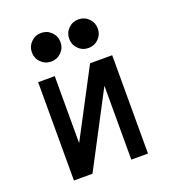

<svg xmlns="http://www.w3.org/2000/svg" viewBox="-134 -837 850 940"><g transform="rotate(-20 291.5 -367.0)"><path d="M90.3 0V-512.2H176.8V-163.1L360.8 -512.2H476.1V0H389.2V-384.8L187 0ZM380.4 -585Q349.1 -585 327.4 -606.7Q305.7 -628.4 305.7 -659.7Q305.7 -690.4 327.4 -712.2Q349.1 -733.9 380.4 -733.9Q411.1 -733.9 432.9 -712.2Q454.6 -690.4 454.6 -659.7Q454.6 -628.4 432.9 -606.7Q411.1 -585 380.4 -585ZM186 -585Q154.8 -585 133.1 -606.7Q111.3 -628.4 111.3 -659.7Q111.3 -690.4 133.1 -712.2Q154.8 -733.9 186 -733.9Q216.8 -733.9 238.5 -712.2Q260.3 -690.4 260.3 -659.7Q260.3 -628.4 238.5 -606.7Q216.8 -585 186 -585Z"/></g></svg>

Font: Cadman
Style: Regular
Weight: 400
Designer: Paul James MIller
Foundry: High-Logic / Made with FontCreator
Version: Version 2.114;March 28, 2021;FontCreator 13.0.0.2683 64-bit